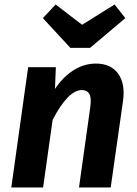

<svg xmlns="http://www.w3.org/2000/svg" viewBox="-20 -826 605 846"><path d="M484.9 -806.2 532.2 -746.1 377 -615.2H290L168.9 -746.1L225.1 -806.2L341.8 -716.8ZM402.8 -545.9Q467.8 -545.9 500.2 -502Q532.7 -458 522 -380.9L467.8 0H328.1L377.9 -355Q383.3 -396.5 373.3 -412.8Q363.3 -429.2 340.8 -429.2Q280.3 -429.2 211.9 -297.9L169.9 0H29.8L104 -529.8H226.1L222.2 -434.1Q256.8 -486.3 303.5 -516.1Q350.1 -545.9 402.8 -545.9Z"/></svg>

Font: FiraGO SemiBold
Style: Italic
Weight: 600
Italic angle: -8°
Designer: bBox Type GmbH
Foundry: bBox Type GmbH
Version: Version 1.001;PS 001.001;hotconv 1.0.88;makeotf.lib2.5.64775